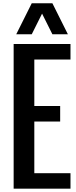

<svg xmlns="http://www.w3.org/2000/svg" viewBox="-20 -1141 460 1161"><path d="M234.4 -1058.6 171.9 -933.6H78.1L171.9 -1121.1H296.9L390.6 -933.6H296.9ZM343.8 -406.2H187.5V-93.8H406.2V0H62.5V-875H406.2V-781.2H187.5V-500H343.8Z"/></svg>

Font: OswaldRegular
Style: Regular
Weight: 400
Designer: vernon adams
Foundry: vernon adams
Version: Version 1.000